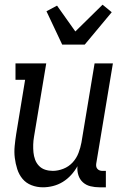

<svg xmlns="http://www.w3.org/2000/svg" viewBox="-20 -790 540 818"><path d="M163 8Q137 8 114 -1Q91 -10 76 -28Q61 -46 53.5 -69.5Q46 -93 43 -117.5Q40 -142 42.5 -168Q45 -194 49 -219L87 -450H46V-520H177L125 -208Q122 -191 121.5 -174Q121 -157 122.5 -141Q124 -125 129.5 -110Q135 -95 146 -83.5Q157 -72 172.5 -67Q188 -62 205 -62Q227 -62 250 -71Q273 -80 289.5 -98Q306 -116 314.5 -138.5Q323 -161 327 -183L383 -520H461L390 -93Q389 -87 390 -81Q391 -75 395 -70.5Q399 -66 404.5 -64Q410 -62 416 -62H431V8H404Q384 8 365.5 3.5Q347 -1 333.5 -13Q320 -25 314 -43.5Q308 -62 310 -82Q299 -62 283 -44.5Q267 -27 247.5 -15Q228 -3 206 2.5Q184 8 163 8ZM245 -600 178 -742 223 -766 301 -656 417 -770 456 -738 341 -600Z"/></svg>

Font: Iosevka Curly Slab
Style: Italic
Weight: 400
Italic angle: -9°
Monospace: yes
Designer: Belleve Invis
Foundry: Belleve Invis
Version: Version 22.1.2; ttfautohint (v1.8.4)